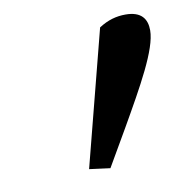

<svg xmlns="http://www.w3.org/2000/svg" viewBox="-49 -780 398 417"><g transform="rotate(-10 150.0 -571.5)"><path d="M117 -416 163 -410 210 -491C257 -573 300 -648 300 -690C300 -715 288 -733 253 -733C233 -733 214 -728 194 -715Z"/></g></svg>

Font: Source Serif Pro Semibold
Style: Italic
Weight: 600
Italic angle: -12°
Designer: Frank Grießhammer
Foundry: Adobe Systems Incorporated
Version: Version 3.001;hotconv 1.0.111;makeotfexe 2.5.65597